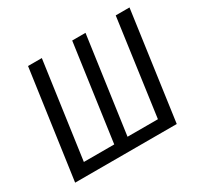

<svg xmlns="http://www.w3.org/2000/svg" viewBox="-145 -876 1111 1062"><g transform="rotate(-30 411.0 -344.5)"><path d="M699 0H50L147 -689H235L149 -75H343L429 -689H514L428 -75H622L707 -689H795Z"/></g></svg>

Font: Fira Sans Condensed
Style: Italic
Weight: 400
Width: 3
Italic angle: -8°
Designer: bBox Type GmbH & Carrois Corporate GbR & Edenspiekermann AG
Foundry: bBox Type GmbH & Carrois Corporate GbR & Edenspiekermann AG
Version: Version 4.301